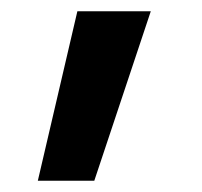

<svg xmlns="http://www.w3.org/2000/svg" viewBox="-20 -150 358 340"><path d="M47 170 117 -130H247L147 170Z"/></svg>

Font: M PLUS 1 Medium
Style: Regular
Weight: 500
Designer: Coji Morishita
Foundry: UNDERFOREST DESIGN
Version: Version 1.001